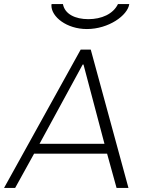

<svg xmlns="http://www.w3.org/2000/svg" viewBox="-56 -932 726 952"><path d="M375 -788C482 -788 577 -855 585 -912H529C505 -862 447 -837 382 -837C317 -837 265 -862 256 -912H200C199 -909 199 -906 199 -904C199 -849 274 -788 375 -788ZM475 -170 522 0H581L394 -686H344L-36 0H19L113 -170ZM140 -219 354 -612H358L462 -219Z"/></svg>

Font: Chivo Light
Style: Italic
Weight: 300
Italic angle: -8°
Designer: Hector Gatti
Foundry: Omnibus-Type
Version: Version 1.003;PS 001.003;hotconv 1.0.70;makeotf.lib2.5.58329